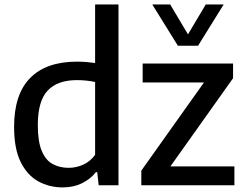

<svg xmlns="http://www.w3.org/2000/svg" viewBox="-20 -828 1094 858"><path d="M260 9.5Q200.5 9.5 151.2 -17.5Q102 -44.5 72.5 -103.8Q43 -163 43 -261Q43 -406.5 114.8 -479.5Q186.5 -552.5 324.5 -552.5Q345.5 -552.5 366.5 -550.8Q387.5 -549 405 -546.5V-808H509.5V0H421L414.5 -58.5H408.5Q384.5 -28 346.5 -9.2Q308.5 9.5 260 9.5ZM287 -78Q320 -78 351.5 -92Q383 -106 405 -136V-461.5Q388.5 -465.5 366.5 -467.8Q344.5 -470 323.5 -470Q237 -470 193 -423.2Q149 -376.5 149 -269.5Q149 -195.5 166.5 -153.8Q184 -112 215.2 -95Q246.5 -78 287 -78ZM611.5 0V-65.5L891.5 -459.5H617.5V-544H1021.5V-478.5L741.5 -84.5H1027.5V0ZM775 -623.5 660.5 -808H740.5L820 -674.5L899.5 -808H979.5L865 -623.5Z"/></svg>

Font: Encode Sans Md
Style: Regular
Weight: 500
Designer: Multiple Designers
Foundry: Impallari Type
Version: Version 3.002; ttfautohint (v1.8.3) -l 8 -r 50 -G 200 -x 14 